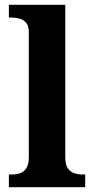

<svg xmlns="http://www.w3.org/2000/svg" viewBox="-20 -780 392 800"><path d="M17 0V-53H29Q50 -53 65.5 -59Q81 -65 90.5 -80.5Q100 -96 100 -124V-646Q100 -673 88 -686Q76 -699 59.5 -703Q43 -707 29 -707H17V-760H252V-124Q252 -96 261.5 -80.5Q271 -65 287.5 -59Q304 -53 323 -53H335V0Z"/></svg>

Font: Noto Serif Hebrew
Style: Bold
Weight: 700
Version: Version 2.003